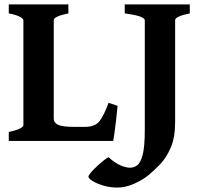

<svg xmlns="http://www.w3.org/2000/svg" viewBox="-20 -635 904 865"><path d="M509.8 -158.2Q507.3 -130.4 503.4 -96.9Q499.5 -63.5 495.8 -36.6Q492.2 -9.8 489.7 0H19.5V-40.5Q52.7 -47.4 69.1 -55.7Q85.4 -64 85.4 -70.3V-544.4Q85.4 -550.3 70.1 -559.1Q54.7 -567.9 19.5 -574.7V-615.2H288.1V-574.7Q222.2 -561 222.2 -544.4V-99.6Q222.2 -82.5 241 -73Q259.8 -63.5 313 -63.5H363.3Q408.2 -63.5 428.2 -89.1Q448.2 -114.7 469.2 -171.9ZM835 -574.7Q769 -561 769 -544.4V-85.4Q769 -15.6 749.3 30Q729.5 75.7 701.4 105Q673.3 134.3 647.5 155.3Q621.6 176.3 583.5 193.1Q545.4 210 507.8 210Q476.1 210 446.3 201.2Q416.5 192.4 397.5 180.7Q378.4 168.9 378.4 161.1Q378.4 155.3 389.6 142.1Q400.9 128.9 417 114Q433.1 99.1 447.8 87.4Q462.4 75.7 469.2 73.2Q496.6 98.6 522 109.6Q547.4 120.6 565.9 120.6Q583 120.6 598.1 109.6Q613.3 98.6 622.8 62.3Q632.3 25.9 632.3 -50.3V-544.4Q632.3 -550.3 616.5 -558.3Q600.6 -566.4 542 -574.7V-615.2H835Z"/></svg>

Font: Gentium Book Plus
Style: Bold
Weight: 700
Designer: Victor Gaultney, Annie Olsen, Iska Routamaa, Becca Hirsbrunner
Foundry: SIL International
Version: Version 6.101